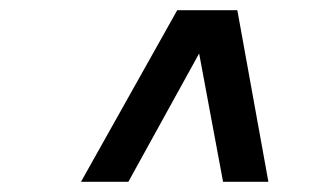

<svg xmlns="http://www.w3.org/2000/svg" viewBox="-20 -730 640 377"><path d="M139 -373 328 -710H446L507 -373H418L371 -625L232 -373Z"/></svg>

Font: Geist Mono Medium
Style: Italic
Weight: 500
Italic angle: -12°
Monospace: yes
Designer: Basement.studio, Andrés Briganti, Mateo Zaragoza
Foundry: Basement.studio, Vercel, Andrés Briganti, Guido Ferreyra, Mateo Zaragoza
Version: Version 1.500; ttfautohint (v1.8.4.7-5d5b)